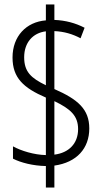

<svg xmlns="http://www.w3.org/2000/svg" viewBox="-20 -780 455 858"><path d="M185 -38V58H223V-40C323 -54 379 -117 379 -206C379 -292 328 -336 223 -382V-641C267 -639 304 -628 340 -609L358 -656C317 -677 273 -689 223 -691V-760H185V-689C97 -682 36 -618 36 -523C36 -432 85 -387 185 -344V-87C133 -88 74 -106 38 -126V-71C73 -53 128 -39 185 -38ZM185 -640V-399C119 -431 88 -459 88 -524C88 -590 127 -633 185 -640ZM223 -89V-328C296 -293 329 -262 329 -203C329 -139 288 -97 223 -89Z"/></svg>

Font: Noto Sans Bengali ExtraCondensed Light
Style: Regular
Weight: 300
Width: 2
Designer: Joana Ranito - Universal Thirst; Jelle Bosma - Monotype Design Team
Foundry: Universal Thirst ehf.
Version: Version 3.000